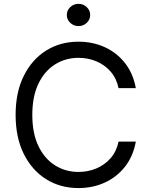

<svg xmlns="http://www.w3.org/2000/svg" viewBox="-20 -950 767 980"><path d="M673.3 -500H585.2Q574.6 -550.4 544.4 -584.9Q514.2 -619.3 471.6 -637.1Q429 -654.8 380.7 -654.8Q314.6 -654.8 261.2 -621.4Q207.7 -588.1 176.3 -523.1Q144.9 -458.1 144.9 -363.6Q144.9 -269.2 176.3 -204.2Q207.7 -139.2 261.2 -105.8Q314.6 -72.4 380.7 -72.4Q429 -72.4 471.6 -90.2Q514.2 -108 544.4 -142.4Q574.6 -176.8 585.2 -227.3H673.3Q659.8 -152.7 618.3 -99.6Q576.7 -46.5 515.3 -18.3Q453.8 9.9 380.7 9.9Q287.6 9.9 215.2 -35.5Q142.8 -81 101.2 -164.8Q59.7 -248.6 59.7 -363.6Q59.7 -478.7 101.2 -562.5Q142.8 -646.3 215.2 -691.8Q287.6 -737.2 380.7 -737.2Q453.8 -737.2 515.3 -709Q576.7 -680.8 618.3 -627.7Q659.8 -574.6 673.3 -500ZM380.7 -816.8Q356.2 -816.8 338.6 -833.5Q321 -850.1 321 -873.6Q321 -897 338.6 -913.7Q356.2 -930.4 380.7 -930.4Q405.2 -930.4 422.8 -913.7Q440.3 -897 440.3 -873.6Q440.3 -850.1 422.8 -833.5Q405.2 -816.8 380.7 -816.8Z"/></svg>

Font: Inter UI
Style: Regular
Weight: 400
Designer: Rasmus Andersson
Foundry: rsms
Version: 3.2;8d6f07862